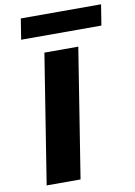

<svg xmlns="http://www.w3.org/2000/svg" viewBox="-98 -970 724 1032"><g transform="rotate(-10 264.0 -454.0)"><path d="M71 0 183 -705H368L256 0ZM72 -795 90 -908H528L510 -795Z"/></g></svg>

Font: Nunito Sans 7pt Expanded ExtraBold
Style: Italic
Weight: 800
Width: 7
Italic angle: -9°
Designer: Vernon Adams
Foundry: Vernon Adams
Version: Version 3.101;gftools[0.9.27]